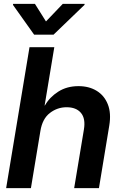

<svg xmlns="http://www.w3.org/2000/svg" viewBox="-20 -971 627 991"><path d="M188.5 -294.9 139.6 0H11.7L132.3 -727.5H260.3L210.4 -426.8H211.9Q236.3 -469.7 280.8 -498Q325.2 -526.4 385.3 -526.4Q439.5 -526.4 479 -502.2Q518.6 -478 536.6 -432.4Q554.7 -386.7 543.9 -322.3L490.7 0H362.8L413.1 -302.7Q422.4 -358.9 397.9 -388.2Q373.5 -417.5 323.7 -417.5Q275.9 -417.5 237.3 -387.7Q198.7 -357.9 188.5 -294.9ZM160.2 -951.2 217.3 -860.4 304.2 -951.2H417L416 -945.8L256.3 -792H156.2L46.9 -945.8L47.9 -951.2Z"/></svg>

Font: Inter Display Semi Bold
Style: Italic
Weight: 600
Italic angle: -9.39999°
Designer: Rasmus Andersson
Foundry: rsms
Version: Version 4.000;git-4fc901f